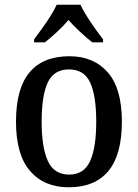

<svg xmlns="http://www.w3.org/2000/svg" viewBox="-20 -786 586 816"><path d="M272 10Q168 10 108 -59Q48 -128 48 -269Q48 -410 105.5 -478.5Q163 -547 275 -547Q378 -547 438 -478.5Q498 -410 498 -269Q498 -128 440.5 -59Q383 10 272 10ZM274 -44Q337 -44 363 -101.5Q389 -159 389 -269Q389 -380 363 -435.5Q337 -491 273 -491Q209 -491 183 -435.5Q157 -380 157 -269Q157 -159 183.5 -101.5Q210 -44 274 -44ZM125 -619Q139 -638 158 -664Q177 -690 194 -717Q211 -744 221 -766H322Q332 -744 349 -717Q366 -690 384.5 -664Q403 -638 418 -619V-606H372Q348 -625 320 -651Q292 -677 271 -701Q250 -676 222.5 -650.5Q195 -625 171 -606H125Z"/></svg>

Font: Noto Serif Sinhala SemiCondensed Medium
Style: Regular
Weight: 500
Width: 4
Designer: Jelle Bosma - Monotype Design Team
Foundry: Monotype Imaging Inc.
Version: Version 2.007; ttfautohint (v1.8.4.7-5d5b)